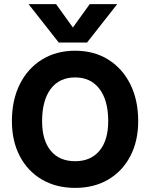

<svg xmlns="http://www.w3.org/2000/svg" viewBox="-20 -907 732 935"><path d="M404 -700H266L119 -887H253L335 -773L417 -887H551ZM38 -317Q38 -420 76.5 -497Q115 -574 184.5 -617Q254 -660 346 -660Q438 -660 507 -617Q576 -574 614.5 -497Q653 -420 653 -317Q653 -220 614.5 -146.5Q576 -73 507 -32.5Q438 8 346 8Q254 8 184.5 -32.5Q115 -73 76.5 -146.5Q38 -220 38 -317ZM507 -317Q507 -418 464.5 -474Q422 -530 346 -530Q269 -530 227 -474Q185 -418 185 -317Q185 -224 227 -173Q269 -122 346 -122Q422 -122 464.5 -173Q507 -224 507 -317Z"/></svg>

Font: Overused Grotesk
Style: Bold
Weight: 700
Version: Version 0.003